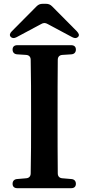

<svg xmlns="http://www.w3.org/2000/svg" viewBox="-20 -980 464 1007"><path d="M383 -816 253 -947C244 -956 234 -960 222 -960H203C191 -960 181 -956 172 -947L42 -816C31 -805 29 -795 36 -787C43 -779 54 -778 67 -785L196 -854C208 -861 218 -861 230 -854L359 -785C372 -778 383 -779 390 -787C397 -795 394 -804 383 -816ZM71 7H353C369 7 378 -1 378 -16C378 -31 369 -40 354 -41L307 -45C292 -46 283 -55 283 -71C282 -161 282 -253 282 -343V-393C282 -484 282 -576 283 -666C283 -682 292 -691 307 -692L354 -695C369 -696 378 -705 378 -720C378 -735 369 -743 353 -743H71C55 -743 46 -735 46 -720C46 -705 55 -696 70 -695L117 -692C132 -691 141 -682 141 -666C143 -576 143 -484 143 -393V-343C143 -252 143 -160 141 -71C141 -55 132 -46 117 -45L70 -41C55 -40 46 -31 46 -16C46 -1 55 7 71 7Z"/></svg>

Font: 寒蝉锦书宋Pro Soft
Style: Regular
Weight: 700
Designer: 寒蝉锦书宋{Warren} 思源宋体{Ryoko NISHIZUKA 西塚涼子 (kana & ideographs); Frank Grießhammer (Latin, Greek & Cyrillic); Wenlong ZHANG 
Foundry: Adobe & ChillType
Version: Version 2.000;Glyphs 3.1.1 (3135)